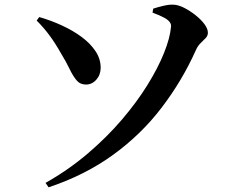

<svg xmlns="http://www.w3.org/2000/svg" viewBox="-20 -760 1040 822"><path d="M175 23Q274 -33 356 -103Q438 -173 502 -248Q566 -323 611.5 -396.5Q657 -470 682.5 -534Q708 -598 712 -644Q714 -655 707 -665Q700 -675 682.5 -684.5Q665 -694 633 -706L636 -723Q654 -729 679 -735Q704 -741 723 -740Q744 -739 768.5 -726.5Q793 -714 816.5 -695.5Q840 -677 855 -657Q870 -637 870 -620Q870 -607 860.5 -597Q851 -587 838.5 -575Q826 -563 818 -544Q759 -413 671.5 -298.5Q584 -184 464 -97Q344 -10 188 42ZM348 -398Q323 -398 307.5 -416.5Q292 -435 277.5 -465.5Q263 -496 242 -530Q218 -573 193 -607Q168 -641 137 -672L148 -687Q197 -673 244 -651.5Q291 -630 328.5 -602.5Q366 -575 388.5 -541.5Q411 -508 411 -470Q411 -440 392.5 -419Q374 -398 348 -398Z"/></svg>

Font: Noto Serif TC
Style: Bold
Weight: 700
Designer: Ryoko NISHIZUKA 西塚涼子 (kana & ideographs); Frank Grießhammer (Latin, Greek & Cyrillic); Wenlong ZHANG 张文龙 (bopomofo); San
Foundry: Adobe
Version: Version 2.002-H1;hotconv 1.1.0;makeotfexe 2.6.0